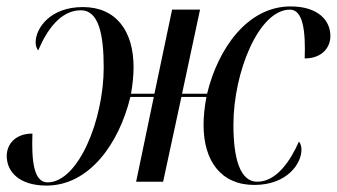

<svg xmlns="http://www.w3.org/2000/svg" viewBox="-20 -566 1050 598"><path d="M125 12C258 12 351 -119 386 -264H459L404 0H488L545 -264H623C617 -234 614 -202 614 -177C614 -65 668 10 772 10C874 10 919 -56 919 -100C919 -111 915 -121 911 -125C884 -64 841 0 781 0C727 0 707 -74 707 -177C707 -341 786 -536 883 -536C924 -536 932 -469 929 -384C981 -384 1009 -416 1009 -454C1009 -503 970 -546 885 -546C751 -546 659 -415 625 -274H547L603 -536H516L461 -274H388C393 -302 396 -330 396 -357C396 -469 342 -544 238 -544C136 -544 91 -478 91 -434C91 -423 95 -413 99 -409C125 -470 167 -534 232 -534C287 -534 303 -460 303 -356C303 -193 224 2 128 2C85 2 78 -65 81 -150C29 -150 1 -118 1 -80C1 -31 40 12 125 12Z"/></svg>

Font: Noto Serif Display
Style: Italic
Weight: 400
Italic angle: -12°
Designer: Monotype Design Team
Foundry: Monotype Imaging Inc.
Version: Version 2.009